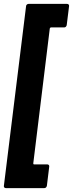

<svg xmlns="http://www.w3.org/2000/svg" viewBox="-29 -820 383 987"><path d="M-9 135 105 -788Q105 -793 109 -796.5Q113 -800 118 -800H316Q321 -800 324 -796.5Q327 -793 326 -788L314 -691Q313 -686 309.5 -682.5Q306 -679 301 -679H233Q229 -679 227 -674L142 20Q142 25 146 25H214Q219 25 222 28.5Q225 32 224 37L212 135Q211 140 207.5 143.5Q204 147 199 147H1Q-4 147 -7 143.5Q-10 140 -9 135Z"/></svg>

Font: Barlow Condensed
Style: Bold Italic
Weight: 700
Width: 3
Italic angle: -7°
Designer: Jeremy Tribby
Foundry: Tribby Type
Version: Version 1.408